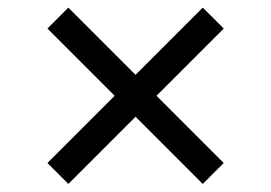

<svg xmlns="http://www.w3.org/2000/svg" viewBox="-20 -531 699 495"><path d="M502.8 -56.8 556.8 -110.8 383.5 -284.1 556.8 -457.4 502.8 -511.4 329.5 -338.1 156.2 -511.4 102.3 -457.4 275.6 -284.1 102.3 -110.8 156.2 -56.8 329.5 -230.1Z"/></svg>

Font: Margiela Sans
Style: Regular
Weight: 400
Designer: Stefan Endress, Andreas Faust
Version: Version 1.100;FEAKit 1.0